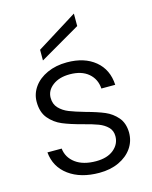

<svg xmlns="http://www.w3.org/2000/svg" viewBox="-117 -852 744 937"><g transform="rotate(-15 255.0 -383.5)"><path d="M348 -712 143 -593V-647L348 -775ZM268 8Q174 8 114.5 -35.5Q55 -79 48 -154H120Q125 -108 163.5 -79.5Q202 -51 267 -51Q324 -51 356.5 -78Q389 -105 389 -145Q389 -173 371 -191Q353 -209 325.5 -219.5Q298 -230 251 -242Q190 -258 152 -274Q114 -290 87.5 -321.5Q61 -353 61 -406Q61 -446 85 -480Q109 -514 153 -534Q197 -554 253 -554Q341 -554 395 -509.5Q449 -465 453 -387H383Q380 -435 345.5 -464.5Q311 -494 251 -494Q198 -494 165 -469Q132 -444 132 -407Q132 -375 151.5 -354.5Q171 -334 200 -322.5Q229 -311 278 -297Q337 -281 372 -266Q407 -251 432 -222Q457 -193 458 -145Q458 -101 434 -66.5Q410 -32 367 -12Q324 8 268 8Z"/></g></svg>

Font: Fz Poppins Light
Style: Regular
Weight: 300
Designer: Ninad Kale (Devanagari), Jonny Pinhorn (Latin)
Foundry: Indian Type Foundry
Version: Vit hóa bi Vntype.Com & FontZin.Com